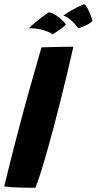

<svg xmlns="http://www.w3.org/2000/svg" viewBox="-30 -883 459 912"><path d="M138 9Q108.5 9 65 8Q21.5 7 -10 2.5Q-2 -30 10.5 -80.8Q23 -131.5 37.8 -189Q52.5 -246.5 66.5 -298.5Q87.5 -378.5 113 -469.2Q138.5 -560 167 -658Q178 -658.5 206.8 -659.2Q235.5 -660 267 -660.5Q298.5 -661 318.5 -661Q306.5 -607.5 291 -542.2Q275.5 -477 258.5 -408.8Q241.5 -340.5 225 -278.5Q211.5 -227 195.2 -170Q179 -113 163.8 -64.5Q148.5 -16 138 9ZM368.5 -863Q376 -862.5 388.5 -838.5Q401 -814.5 409 -782.5Q393 -768 370.8 -759Q348.5 -750 342 -749Q327.5 -768.5 309.5 -785.2Q291.5 -802 271 -809Q277 -814.5 304.2 -831Q331.5 -847.5 368.5 -863ZM199.5 -823.5Q206 -826 221.8 -818.5Q237.5 -811 254.8 -796.8Q272 -782.5 283 -766.5Q277.5 -759.5 263.8 -749.2Q250 -739 237 -730.5Q224 -722 220 -720Q201.5 -733.5 167.2 -742Q133 -750.5 107.5 -748.5Q112 -755 139.2 -777.8Q166.5 -800.5 199.5 -823.5Z"/></svg>

Font: Grandstander
Style: Bold Italic
Weight: 700
Italic angle: -15°
Designer: Tyler Finck
Foundry: Etcetera Type Co
Version: Version 1.200; ttfautohint (v1.8.3)